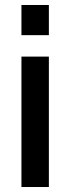

<svg xmlns="http://www.w3.org/2000/svg" viewBox="-20 -750 282 770"><path d="M66 0V-523H176V0ZM66 -609V-730H176V-609Z"/></svg>

Font: Oxford Sans SemiBold
Style: Regular
Weight: 600
Designer: Matt McInerney, Pablo Impallari, Rodrigo Fuenzalida
Foundry: Matt McInerney, Pablo Impallari, Rodrigo Fuenzalida
Version: Version 3.000g; ttfautohint (v1.5) -l 8 -r 28 -G 28 -x 14 -D